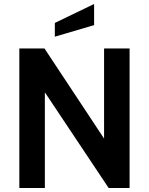

<svg xmlns="http://www.w3.org/2000/svg" viewBox="-20 -943 747 963"><path d="M77 0V-700H203L502 -248V-700H630V0H525L205 -480V0ZM255 -759V-828L452 -923V-817Z"/></svg>

Font: Cabin Resolve
Style: Bold-Resolve
Weight: 700
Designer: Pablo Impallari
Foundry: Pablo Impallari. http://www.impallari.com Igino Marini. http://www.ikern.com
Version: Version 3.001